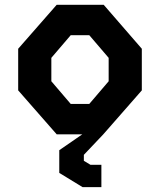

<svg xmlns="http://www.w3.org/2000/svg" viewBox="-20 -554 660 792"><path d="M55 -181.2V-352.9L213.8 -534.2H407.8L565 -352.9V-181.2L406.2 0H213.8ZM348.2 -125.2 428.2 -218.8V-315.4L348.2 -408.9H271.8L191.8 -315.4V-218.8L271.8 -125.2ZM350.6 -21.4 406.2 0 325.9 84.7V109.3L353.2 125.8H398.2V217.9H320.6L224.5 159.2V65.6Z"/></svg>

Font: Monaspace Krypton Var
Style: Regular
Weight: 400
Designer: Riley Cran and the Lettermatic Team
Version: Version 1.101 (Monaspace Krypton Var)